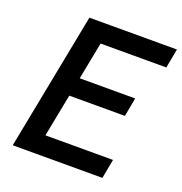

<svg xmlns="http://www.w3.org/2000/svg" viewBox="-129 -833 898 946"><g transform="rotate(20 319.5 -360.0)"><path d="M40 0 180 -720H295L155 0ZM118 0 137 -101H529L510 0ZM184 -325 203 -423H528L510 -325ZM239 -619 258 -720H639L620 -619Z"/></g></svg>

Font: Kufam Medium
Style: Italic
Weight: 500
Italic angle: -11°
Designer: Artur Schmal
Foundry: Original Type
Version: Version 1.301; ttfautohint (v1.8.3)